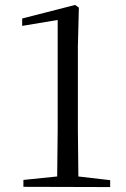

<svg xmlns="http://www.w3.org/2000/svg" viewBox="-20 -758 511 779"><path d="M75 0 427 1V-27L298 -42L296 -230V-569L300 -727L285 -738L70 -683V-653L214 -677V-230L212 -42L75 -28Z"/></svg>

Font: Harano Aji Mincho CN
Style: Regular
Weight: 400
Foundry: Masamichi Hosoda
Version: HaranoAjiMinchoCN-Regular version 20230610;ttx 4.39.4